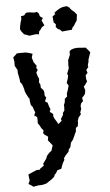

<svg xmlns="http://www.w3.org/2000/svg" viewBox="-62 -773 587 1020"><g transform="rotate(-5 232.0 -263.0)"><path d="M74 207 62 198 49 190 57 173 55 156 53 140 80 128 100 120H115L120 113L139 100L136 90L147 75L155 64L160 50L173 35L186 25L195 -3L184 -17L172 -32L175 -51L155 -65L150 -73L154 -86L143 -99L136 -113L126 -128L127 -140L126 -160L111 -170L118 -186L111 -203L108 -214L98 -227L95 -244L94 -261L89 -267L78 -288L72 -303L71 -311L66 -328L61 -342L52 -353L51 -368L47 -388L44 -402V-418L39 -427L31 -441V-466L27 -487L42 -500L47 -506L63 -507H94L109 -504L131 -497L125 -477L133 -451L147 -432L144 -420L151 -410L142 -395L149 -372L154 -363L152 -341L158 -331L159 -313L171 -301L175 -290L176 -268L183 -260L175 -239L188 -231L194 -210L200 -196L195 -182L212 -169V-155L218 -142L228 -126L235 -113L254 -129L251 -139L264 -160V-170L273 -182L274 -203L273 -211L279 -225L281 -244L294 -255V-271L301 -290L303 -297L307 -313L298 -327L306 -350L309 -365L305 -375L309 -386L316 -404L315 -423L316 -434V-446L328 -474V-493L337 -501L352 -506L371 -508L396 -506L415 -505L432 -485L437 -478L424 -440V-432L418 -410L420 -401L408 -387L413 -370L402 -359L403 -337L407 -326L393 -306L387 -300L393 -279L390 -262L386 -255L373 -241L376 -223L365 -212L361 -199L363 -183L356 -164L359 -155L345 -138L339 -120L340 -114L337 -93L326 -85L324 -63L320 -58L314 -43L305 -24L293 -9L288 14L278 27L276 38L258 57L248 72L251 78L241 95L236 107L230 125L208 131L200 146L193 152L188 164L173 177L159 186L144 196L133 199L118 202H102ZM123 -594 105 -601 95 -604 83 -619 76 -632 77 -644 80 -658 82 -668 86 -680 88 -688 87 -701 104 -704 115 -717 131 -718 160 -714 172 -717 182 -709 187 -692 194 -687 202 -682 194 -669 197 -663 202 -652 207 -642 193 -634 185 -622 176 -612 174 -597 158 -599 136 -596ZM298 -601 287 -612 276 -617 266 -628 268 -642 257 -654 256 -665 255 -676 254 -685 270 -697 265 -703 276 -712 293 -723 310 -730 323 -732 334 -733 347 -725 353 -716 361 -708 372 -699 384 -684 382 -669 380 -653 370 -638 363 -626 356 -620 350 -606 339 -605 327 -604 315 -603Z"/></g></svg>

Font: Winky Rough
Style: Regular
Weight: 400
Designer: Simon Atzbach
Foundry: typofactur
Version: Version 1.206